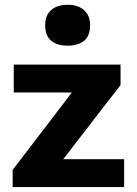

<svg xmlns="http://www.w3.org/2000/svg" viewBox="-20 -762 556 782"><path d="M31.5 0V-70Q68.5 -118.5 104 -164.8Q139.5 -211 172 -253.5L306.5 -429.5L324.5 -385.5H228.5Q204.5 -385.5 171.8 -385.5Q139 -385.5 103.5 -385.5Q68 -385.5 36 -385.5V-499H471V-415.5Q453.5 -393 431.2 -364.2Q409 -335.5 385.2 -304.8Q361.5 -274 339.5 -245.5L209.5 -77.5L195.5 -113.5H300.5Q324.5 -113.5 356.5 -113.5Q388.5 -113.5 422.5 -113.5Q456.5 -113.5 485.5 -113.5V0ZM255 -576Q213.5 -576 188.8 -595.8Q164 -615.5 164 -660Q164 -700 188.8 -721.2Q213.5 -742.5 256 -742.5Q298.5 -742.5 322.8 -720.2Q347 -698 347 -660Q347 -615.5 322.5 -595.8Q298 -576 255 -576Z"/></svg>

Font: Commissioner Thin
Style: Bold
Weight: 700
Version: Version 1.001;gftools[0.9.23]